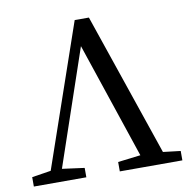

<svg xmlns="http://www.w3.org/2000/svg" viewBox="-77 -750 816 825"><g transform="rotate(-10 331.5 -337.0)"><path d="M302 -674H364L577 -50L653 -41V0H380V-41L479 -53L309 -559L137 -54L234 -41V0H5V-41L88 -54Z"/></g></svg>

Font: Source Serif Pro
Style: Regular
Weight: 400
Designer: Frank Grießhammer
Foundry: Adobe Systems Incorporated
Version: Version 2.000;PS 1.000;hotconv 16.6.51;makeotf.lib2.5.65220